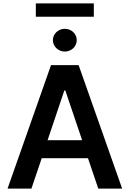

<svg xmlns="http://www.w3.org/2000/svg" viewBox="-20 -1111 764 1131"><path d="M165.1 0 225.9 -179.3H498.2L558.9 0H699.6L443.2 -727.3H280.5L24.5 0ZM191.1 -1012.4H532.7V-1090.9H191.1ZM260.3 -285.2 359 -578.1H364.7L463.8 -285.2ZM291.5 -874.3C291.5 -837.7 323.2 -807.2 361.9 -807.2C400.6 -807.2 432.2 -837.7 432.2 -874.3C432.2 -911.6 400.6 -941.4 361.9 -941.4C323.2 -941.4 291.5 -911.6 291.5 -874.3Z"/></svg>

Font: Margiela Sans Semi Bold
Style: Regular
Weight: 600
Designer: Stefan Endress, Andreas Faust
Version: Version 1.100;FEAKit 1.0